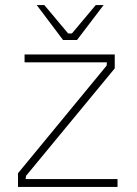

<svg xmlns="http://www.w3.org/2000/svg" viewBox="-20 -738 540 758"><path d="M229 -580 125 -718H155L249 -606H264L358 -718H389L284 -580ZM51 0V-54L401 -479L402 -492H77V-523H433V-468L83 -44L81 -31H444V0Z"/></svg>

Font: Tomorrow ExtraLight
Style: Regular
Weight: 275
Designer: Tony de Marco, Monica Rizzolli
Foundry: Just in Type
Version: Version 2.002